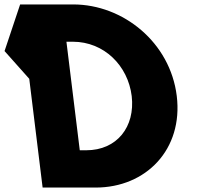

<svg xmlns="http://www.w3.org/2000/svg" viewBox="-48 -845 915 865"><path d="M42.7 -825 -27.5 -615 83.8 -490 144 0H383C610 0 777.9 -172 748.3 -413C718.8 -653 507.7 -825 281.7 -825ZM311.4 -168 251.3 -657H280.3C420.3 -657 528.5 -550 545.4 -412C561.4 -274 479.4 -168 340.4 -168Z"/></svg>

Font: Hussar
Style: BdOpOblOne
Weight: 700
Foundry: Cannot Into Space Fonts
Version: Version 2.00